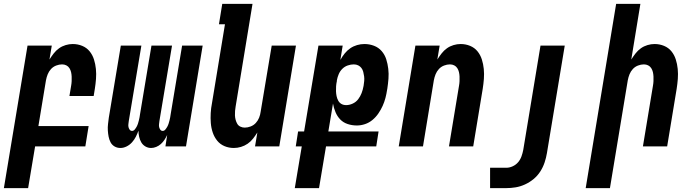

<svg xmlns="http://www.w3.org/2000/svg" viewBox="-54 -755 3574 990"><path d="M-34 215 88 -520H213L201 -448Q211 -464 223 -479.5Q235 -495 250.5 -506Q266 -517 284.5 -522.5Q303 -528 321 -528Q347 -528 370 -518.5Q393 -509 408 -490.5Q423 -472 430.5 -448.5Q438 -425 440.5 -399.5Q443 -374 441 -348Q439 -322 435 -297L429 -260H304L313 -314Q315 -325 315.5 -337Q316 -349 315.5 -360.5Q315 -372 312.5 -383Q310 -394 304 -403.5Q298 -413 288 -418Q278 -423 266 -423Q251 -423 235.5 -417Q220 -411 209 -399Q198 -387 192 -372Q186 -357 183 -341L144 -105H403L386 0H127L91 215Z M567 8Q550 8 536.5 0Q523 -8 516 -21.5Q509 -35 506 -50.5Q503 -66 502 -82.5Q501 -99 503 -115.5Q505 -132 507 -148L569 -520H675L610 -131Q609 -123 608 -115Q607 -107 608.5 -100Q610 -93 614.5 -86.5Q619 -80 627 -80Q635 -80 641 -87.5Q647 -95 651 -102.5Q655 -110 657.5 -118Q660 -126 662 -134Q664 -142 665.5 -150Q667 -158 668 -166L727 -520H833L768 -131Q767 -123 766 -115Q765 -107 766.5 -100Q768 -93 772.5 -86.5Q777 -80 785 -80Q793 -80 799 -87.5Q805 -95 809 -102.5Q813 -110 815.5 -118Q818 -126 820 -134Q822 -142 823.5 -150Q825 -158 826 -166L885 -520H991L905 0H799L808 -59Q802 -46 794 -34Q786 -22 775.5 -12.5Q765 -3 751.5 2.5Q738 8 725 8Q709 8 695.5 0Q682 -8 674.5 -21Q667 -34 663.5 -49.5Q660 -65 660 -81Q654 -65 646.5 -50Q639 -35 627 -21.5Q615 -8 599 0Q583 8 567 8Z M1152 8Q1126 8 1103.5 -1.5Q1081 -11 1066 -29.5Q1051 -48 1043 -71.5Q1035 -95 1033 -120.5Q1031 -146 1032.5 -172Q1034 -198 1039 -223L1106 -630H1075L1092 -735H1248L1161 -206Q1159 -195 1158 -183Q1157 -171 1157.5 -159.5Q1158 -148 1161 -137Q1164 -126 1169.5 -116.5Q1175 -107 1185.5 -102Q1196 -97 1208 -97Q1223 -97 1238.5 -103Q1254 -109 1265 -121Q1276 -133 1282 -148Q1288 -163 1290 -179L1347 -520H1472L1386 0H1261L1273 -72Q1263 -56 1251 -40.5Q1239 -25 1223 -14Q1207 -3 1188.5 2.5Q1170 8 1152 8Z M1466 215 1502 0H1471L1483 -77H1514L1588 -520H1713L1701 -446Q1711 -464 1723.5 -479.5Q1736 -495 1752 -506Q1768 -517 1787 -522.5Q1806 -528 1825 -528Q1851 -528 1874.5 -519Q1898 -510 1914 -491.5Q1930 -473 1937.5 -449.5Q1945 -426 1948 -400.5Q1951 -375 1949 -349Q1947 -323 1943 -297L1942 -292Q1939 -271 1933.5 -250Q1928 -229 1919 -209Q1910 -189 1897 -170Q1884 -151 1866.5 -136.5Q1849 -122 1828 -115Q1807 -108 1786 -108Q1761 -108 1738.5 -115.5Q1716 -123 1700.5 -139Q1685 -155 1676 -176.5Q1667 -198 1663 -221L1639 -77H1898L1886 0H1627L1591 215ZM1731 -213Q1748 -213 1765 -221Q1782 -229 1793 -243.5Q1804 -258 1810.5 -275Q1817 -292 1820 -309L1821 -314Q1823 -326 1824 -338Q1825 -350 1823.5 -361.5Q1822 -373 1819 -384.5Q1816 -396 1809.5 -404.5Q1803 -413 1793 -418Q1783 -423 1770 -423Q1755 -423 1739 -417.5Q1723 -412 1711 -400Q1699 -388 1692.5 -372.5Q1686 -357 1683 -341V-337Q1680 -324 1679 -310.5Q1678 -297 1678.5 -284.5Q1679 -272 1681.5 -259.5Q1684 -247 1690 -236Q1696 -225 1706.5 -219Q1717 -213 1731 -213Z M2002 0 2088 -520H2213L2201 -448Q2211 -464 2223 -479.5Q2235 -495 2250.5 -506Q2266 -517 2284.5 -522.5Q2303 -528 2321 -528Q2347 -528 2370 -518.5Q2393 -509 2408 -490.5Q2423 -472 2430.5 -448.5Q2438 -425 2440.5 -399.5Q2443 -374 2441 -348Q2439 -322 2435 -297L2386 0H2261L2313 -314Q2315 -325 2315.5 -337Q2316 -349 2315.5 -360.5Q2315 -372 2312.5 -383Q2310 -394 2304 -403.5Q2298 -413 2288 -418Q2278 -423 2266 -423Q2251 -423 2235.5 -417Q2220 -411 2209 -399Q2198 -387 2192 -372Q2186 -357 2183 -341L2127 0Z M2473 215V110H2557Q2573 110 2589.5 102.5Q2606 95 2617.5 81.5Q2629 68 2635 51Q2641 34 2644 18L2733 -520H2858L2766 35Q2762 59 2754 83Q2746 107 2732 129Q2718 151 2697.5 168Q2677 185 2653 196Q2629 207 2604.5 211Q2580 215 2556 215Z M2966 215 3123 -735H3248L3201 -448Q3211 -464 3223 -479.5Q3235 -495 3250.5 -506Q3266 -517 3284.5 -522.5Q3303 -528 3321 -528Q3347 -528 3370 -518.5Q3393 -509 3408 -490.5Q3423 -472 3430.5 -448.5Q3438 -425 3440.5 -399.5Q3443 -374 3441 -348Q3439 -322 3435 -297L3386 0H3261L3313 -314Q3315 -325 3315.5 -337Q3316 -349 3315.5 -360.5Q3315 -372 3312.5 -383Q3310 -394 3304 -403.5Q3298 -413 3288 -418Q3278 -423 3266 -423Q3251 -423 3235.5 -417Q3220 -411 3209 -399Q3198 -387 3192 -372Q3186 -357 3183 -341L3091 215Z"/></svg>

Font: Iosevka Extrabold
Style: Italic
Weight: 800
Italic angle: -9°
Monospace: yes
Designer: Belleve Invis
Foundry: Belleve Invis
Version: Version 32.5.0; ttfautohint (v1.8.4)